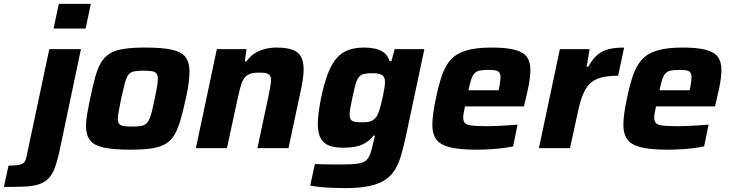

<svg xmlns="http://www.w3.org/2000/svg" viewBox="-127 -763 3767 989"><path d="M149 -616 176 -743H341L314 -616ZM-107 200 -83 90Q-41 90 -22.5 84.5Q-4 79 2 67.5Q8 56 11 37L127 -510H290L182 3Q170 61 156.5 98Q143 135 123.5 155.5Q104 176 74.5 186Q45 196 0.5 198Q-44 200 -107 200Z M546 8Q457 8 407 -3Q357 -14 336.5 -41Q316 -68 316 -114Q316 -141 322 -175.5Q328 -210 337 -255Q351 -319 363 -364Q375 -409 392.5 -439Q410 -469 437.5 -486.5Q465 -504 509.5 -511Q554 -518 620 -518Q709 -518 758.5 -507Q808 -496 828.5 -469Q849 -442 849 -395Q849 -368 844.5 -333.5Q840 -299 830 -255Q816 -191 803 -146Q790 -101 773 -71Q756 -41 728.5 -23.5Q701 -6 656.5 1Q612 8 546 8ZM553 -111Q579 -111 596 -113.5Q613 -116 623.5 -124Q634 -132 641.5 -147.5Q649 -163 655.5 -189.5Q662 -216 670 -255Q678 -292 682 -317Q686 -342 686 -358Q686 -376 679 -384.5Q672 -393 656 -396Q640 -399 613 -399Q581 -399 562 -395Q543 -391 533 -376Q523 -361 515.5 -332.5Q508 -304 497 -255Q490 -217 485 -192Q480 -167 480 -151Q480 -134 487 -125Q494 -116 510 -113.5Q526 -111 553 -111Z M882 0 990 -510H1143L1134 -447H1143Q1161 -473 1184.5 -488Q1208 -503 1237 -510.5Q1266 -518 1297 -518Q1352 -518 1382.5 -505.5Q1413 -493 1425 -468Q1437 -443 1437 -404Q1437 -385 1433 -355.5Q1429 -326 1422 -295L1359 0H1199L1256 -268Q1261 -294 1265 -315.5Q1269 -337 1269 -349Q1269 -366 1262.5 -374.5Q1256 -383 1243 -386Q1230 -389 1208 -389Q1179 -389 1161 -382.5Q1143 -376 1132 -361.5Q1121 -347 1114 -323Q1107 -299 1099 -264L1042 0Z M1650 206Q1617 206 1583 204.5Q1549 203 1520 200Q1491 197 1471 193L1495 82Q1516 83 1539.5 83.5Q1563 84 1587.5 84Q1612 84 1634 84Q1683 84 1712 80.5Q1741 77 1756 65.5Q1771 54 1779.5 31.5Q1788 9 1796 -29Q1798 -38 1800.5 -47Q1803 -56 1805 -65H1797Q1777 -39 1753 -25.5Q1729 -12 1701.5 -7Q1674 -2 1641 -2Q1597 -2 1567.5 -13.5Q1538 -25 1524 -52Q1510 -79 1510 -126Q1510 -152 1514.5 -185Q1519 -218 1527 -259Q1543 -335 1562.5 -385Q1582 -435 1607.5 -464Q1633 -493 1668 -505.5Q1703 -518 1750 -518Q1778 -518 1804.5 -512.5Q1831 -507 1851 -492Q1871 -477 1880 -448H1889L1906 -510H2059L1963 -58Q1951 -3 1938 40.5Q1925 84 1905 115Q1885 146 1853 166Q1821 186 1771.5 196Q1722 206 1650 206ZM1740 -133Q1759 -133 1772.5 -135.5Q1786 -138 1795.5 -145Q1805 -152 1813 -163Q1818 -171 1824 -187.5Q1830 -204 1835.5 -225Q1841 -246 1845.5 -268Q1850 -290 1853 -309Q1856 -328 1856 -341Q1856 -367 1840.5 -376.5Q1825 -386 1793 -386Q1766 -386 1749.5 -382.5Q1733 -379 1722.5 -367Q1712 -355 1704.5 -329Q1697 -303 1688 -259Q1681 -228 1677.5 -207Q1674 -186 1674 -172Q1674 -155 1680.5 -146.5Q1687 -138 1701.5 -135.5Q1716 -133 1740 -133Z M2328 8Q2240 8 2190 -4.5Q2140 -17 2120 -45.5Q2100 -74 2100 -118Q2100 -145 2104.5 -179Q2109 -213 2118 -254Q2132 -323 2149 -373Q2166 -423 2194.5 -455Q2223 -487 2273 -502.5Q2323 -518 2405 -518Q2483 -518 2526.5 -506Q2570 -494 2587.5 -469Q2605 -444 2605 -403Q2605 -384 2602 -359.5Q2599 -335 2593.5 -308.5Q2588 -282 2581 -254L2572 -215H2268Q2265 -200 2262 -184Q2259 -168 2259 -158Q2259 -138 2268.5 -128.5Q2278 -119 2304.5 -116Q2331 -113 2382 -113Q2402 -113 2428.5 -114Q2455 -115 2484 -117Q2513 -119 2539 -121L2516 -9Q2494 -4 2462.5 0Q2431 4 2395.5 6Q2360 8 2328 8ZM2286 -298H2441L2444 -310Q2447 -328 2449 -341Q2451 -354 2451 -364Q2451 -381 2445 -389.5Q2439 -398 2425 -400.5Q2411 -403 2388 -403Q2361 -403 2344 -399.5Q2327 -396 2317 -385Q2307 -374 2300 -353Q2293 -332 2286 -298Z M2649 0 2757 -510H2910L2895 -419H2903Q2926 -460 2951 -481Q2976 -502 3009.5 -510Q3043 -518 3088 -518L3057 -373Q3005 -373 2969.5 -363.5Q2934 -354 2912 -332.5Q2890 -311 2875.5 -275.5Q2861 -240 2850 -187L2809 0Z M3312 8Q3224 8 3174 -4.5Q3124 -17 3104 -45.5Q3084 -74 3084 -118Q3084 -145 3088.5 -179Q3093 -213 3102 -254Q3116 -323 3133 -373Q3150 -423 3178.5 -455Q3207 -487 3257 -502.5Q3307 -518 3389 -518Q3467 -518 3510.5 -506Q3554 -494 3571.5 -469Q3589 -444 3589 -403Q3589 -384 3586 -359.5Q3583 -335 3577.5 -308.5Q3572 -282 3565 -254L3556 -215H3252Q3249 -200 3246 -184Q3243 -168 3243 -158Q3243 -138 3252.5 -128.5Q3262 -119 3288.5 -116Q3315 -113 3366 -113Q3386 -113 3412.5 -114Q3439 -115 3468 -117Q3497 -119 3523 -121L3500 -9Q3478 -4 3446.5 0Q3415 4 3379.5 6Q3344 8 3312 8ZM3270 -298H3425L3428 -310Q3431 -328 3433 -341Q3435 -354 3435 -364Q3435 -381 3429 -389.5Q3423 -398 3409 -400.5Q3395 -403 3372 -403Q3345 -403 3328 -399.5Q3311 -396 3301 -385Q3291 -374 3284 -353Q3277 -332 3270 -298Z"/></svg>

Font: Saira Thin
Style: Bold Italic
Weight: 700
Italic angle: -12°
Version: Version 1.101